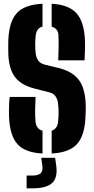

<svg xmlns="http://www.w3.org/2000/svg" viewBox="-20 -830 514 1050"><path d="M212.5 9.5Q116 4.5 74.8 -42.5Q33.5 -89.5 29.5 -191Q29 -207 29 -226.2Q29 -245.5 30 -264.8Q31 -284 33.5 -300H174.5Q172.5 -263.5 172 -228Q171.5 -192.5 174.5 -163Q176.5 -144.5 185.8 -132.2Q195 -120 212.5 -115ZM262.5 9.5V-115Q278.5 -120.5 287 -132.5Q295.5 -144.5 297.5 -163Q299.5 -180 300.2 -196.8Q301 -213.5 300.2 -230.2Q299.5 -247 297.5 -264Q295.5 -285 284.5 -302Q273.5 -319 249.5 -325L167.5 -346Q115.5 -359.5 85 -384.8Q54.5 -410 40.8 -447.5Q27 -485 25.5 -535Q25 -557 25 -574.2Q25 -591.5 25.5 -610Q29.5 -711.5 71.5 -758Q113.5 -804.5 212.5 -809.5V-685Q195.5 -680 186.8 -668.2Q178 -656.5 175.5 -638Q172.5 -612.5 172.5 -586.5Q172.5 -560.5 175.5 -535Q178 -515 189.5 -498.5Q201 -482 226.5 -476L297.5 -459Q353.5 -445.5 385.8 -419.2Q418 -393 432.2 -354.2Q446.5 -315.5 448.5 -264Q449 -252.5 449 -240Q449 -227.5 448.5 -215Q448 -202.5 447.5 -191Q443.5 -89.5 401.5 -42.5Q359.5 4.5 262.5 9.5ZM298.5 -500Q300 -534.5 300.5 -569Q301 -603.5 299.5 -638Q299 -656 289.2 -667.8Q279.5 -679.5 262.5 -684.5V-809.5Q355.5 -804.5 398 -757.8Q440.5 -711 444.5 -610Q445.5 -588.5 444.8 -557.5Q444 -526.5 442.5 -500ZM125.5 200V130H157.5Q189 130 202.2 117.5Q215.5 105 211.5 76L205.5 33H281.5L287.5 76Q296.5 142 265 171Q233.5 200 157.5 200Z"/></svg>

Font: Big Shoulders Stencil Display Thin Black
Style: Regular
Weight: 900
Version: Version 2.001